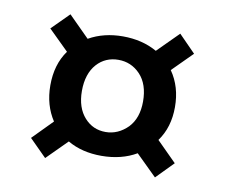

<svg xmlns="http://www.w3.org/2000/svg" viewBox="-56 -659 660 563"><g transform="rotate(10 274.0 -378.0)"><path d="M460 -377C460 -377 460 -377 460 -377C460 -417 450 -452 429 -482C429 -482 488 -541 488 -541C488 -541 438 -592 438 -592C438 -592 376 -530 376 -530C376 -530 376 -530 376 -530C346 -547 312 -555 274 -555C274 -555 274 -555 274 -555C237 -555 203 -547 173 -530C173 -530 111 -592 111 -592C111 -592 60 -541 60 -541C60 -541 120 -482 120 -482C120 -482 120 -482 120 -482C99 -453 89 -418 89 -377C89 -377 89 -377 89 -377C89 -337 99 -303 118 -274C118 -274 60 -215 60 -215C60 -215 111 -164 111 -164C111 -164 171 -224 171 -224C171 -224 171 -224 171 -224C200 -207 234 -199 272 -199C272 -199 272 -199 272 -199C312 -199 347 -208 376 -225C376 -225 438 -164 438 -164C438 -164 488 -215 488 -215C488 -215 429 -274 429 -274C429 -274 429 -274 429 -274C450 -303 460 -337 460 -377ZM272 -270C272 -270 272 -270 272 -270C247 -270 226 -279 209 -298C192 -317 183 -343 183 -377C183 -377 183 -377 183 -377C183 -411 192 -438 209 -457C226 -476 248 -485 273 -485C273 -485 273 -485 273 -485C298 -485 320 -476 338 -457C356 -438 365 -411 365 -377C365 -377 365 -377 365 -377C365 -344 356 -318 338 -299C319 -280 297 -270 272 -270Z"/></g></svg>

Font: Girnar Poppins
Style: Medium
Weight: 500
Designer: Ninad Kale (Devanagari), Jonny Pinhorn (Latin)
Foundry: Indian Type Foundry
Version: ""